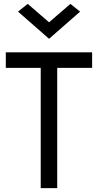

<svg xmlns="http://www.w3.org/2000/svg" viewBox="-20 -970 505 990"><path d="M343 -950 393 -910 233 -770 73 -910 123 -950 233 -855ZM10 -700H455V-620H275V0H190V-620H10Z"/></svg>

Font: Venryn Sans
Style: Regular
Weight: 400
Designer: Owen Earl, indestructible type* (font) & Cristiano Sobral (main changes)
Version: Version 3.600; ttfautohint (v1.8.3)